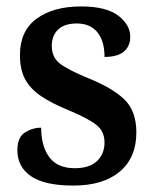

<svg xmlns="http://www.w3.org/2000/svg" viewBox="-20 -567 477 597"><path d="M208 10Q119 10 76.5 -19Q34 -48 34 -100Q34 -140 57.5 -155Q81 -170 108 -170Q108 -112 133.5 -78Q159 -44 212 -44Q259 -44 282 -66.5Q305 -89 305 -124Q305 -158 280.5 -178Q256 -198 194 -224Q142 -245 108.5 -267.5Q75 -290 58.5 -320Q42 -350 42 -396Q42 -471 94 -509Q146 -547 232 -547Q310 -547 347.5 -518.5Q385 -490 385 -453Q385 -423 365 -406.5Q345 -390 305 -390Q305 -440 282.5 -467Q260 -494 219 -494Q180 -494 160.5 -475Q141 -456 141 -424Q141 -389 166 -369.5Q191 -350 254 -324Q327 -295 365.5 -259Q404 -223 404 -155Q404 -77 352.5 -33.5Q301 10 208 10Z"/></svg>

Font: Noto Serif Sinhala SemiCondensed SemiBold
Style: Regular
Weight: 600
Width: 4
Designer: Jelle Bosma - Monotype Design Team
Foundry: Monotype Imaging Inc.
Version: Version 2.007; ttfautohint (v1.8.4.7-5d5b)